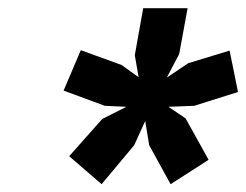

<svg xmlns="http://www.w3.org/2000/svg" viewBox="-20 -740 615 480"><path d="M234 -279.5 153 -349.5 235.5 -442.5 296 -473 242 -475.5 139 -513.5 182 -614.5 284 -577.5 326.5 -547 317 -602 338 -719.5H449L428 -605L397 -546L450.5 -582L554 -613.5L575 -510L465.5 -475.5L401 -473L444 -444L501.5 -340.5L406.5 -279.5L353 -377L343 -437.5L315.5 -377Z"/></svg>

Font: Overpass
Style: Bold Italic
Weight: 700
Italic angle: -10°
Designer: Delve Withrington, Dave Bailey, Thomas Jockin
Foundry: Delve Fonts LLC
Version: Version 4.000; ttfautohint (v1.8.3)